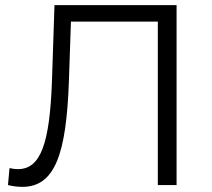

<svg xmlns="http://www.w3.org/2000/svg" viewBox="-20 -720 825 747"><path d="M192 -700 182 -400C173 -164 139 -62 50 -62C39 -62 30 -63 17 -66L11 0C32 5 49 7 67 7C194 7 238 -122 248 -402L256 -636H594V0H667V-700Z"/></svg>

Font: Talent
Style: Regular
Weight: 400
Designer: Mike Powis
Version: Version 1.001;hotconv 1.0.109;makeotfexe 2.5.65596